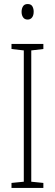

<svg xmlns="http://www.w3.org/2000/svg" viewBox="-20 -932 272 952"><path d="M195 0H37V-25L98 -31V-682L37 -689V-714H195V-689L135 -682V-31L195 -25ZM117 -912Q134 -912 140.5 -900.5Q147 -889 147 -874Q147 -856 139 -845.5Q131 -835 117 -835Q102 -835 94.5 -846Q87 -857 87 -873Q87 -889 94 -900.5Q101 -912 117 -912Z"/></svg>

Font: Noto Sans Myanmar UI ExtraCondensed ExtraLight
Style: Regular
Weight: 200
Width: 2
Designer: Monotype Design Team
Foundry: Monotype Imaging Inc.
Version: Version 2.103; ttfautohint (v1.8.4.7-5d5b)